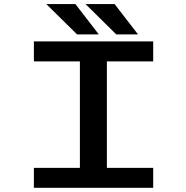

<svg xmlns="http://www.w3.org/2000/svg" viewBox="-20 -898 890 918"><path d="M640 -733.5H536L389 -878.5H528ZM452.5 -733.5H348.5L201.5 -878.5H340.5ZM712.5 -604.5H491V-95.5H712.5V0H142V-95.5H362V-604.5H142V-700H712.5Z"/></svg>

Font: League Mono Wide Medium
Style: Regular
Weight: 500
Width: 8
Designer: Tyler Finck
Foundry: The League of Moveable Type / Tyler Finck
Version: Version 2.210